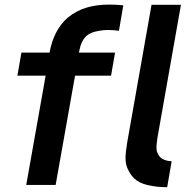

<svg xmlns="http://www.w3.org/2000/svg" viewBox="-20 -786 798 816"><path d="M317.5 -572 315.5 -562.5H469L452 -464.5H299L216.5 0H91.5L174 -464.5H54L71 -562.5H190.5Q208.5 -660 268.5 -711.5Q306 -741.5 348.8 -754Q391.5 -766.5 444 -766.5Q474 -766.5 504 -763.5L485.5 -655Q465 -658.5 440.5 -658.5Q430.5 -658.5 420.5 -657.8Q410.5 -657 401 -655Q361.5 -649 342.8 -628.8Q324 -608.5 317.5 -572ZM624 -765.5H749L655.5 -236.5L649.5 -203Q645.5 -177.5 645 -161.8Q644.5 -146 649.5 -135.5Q661.5 -104.5 705 -101Q706 -100.5 709.5 -100.5L690.5 9.5Q654 9.5 625 4Q586 -2 562.2 -18.2Q538.5 -34.5 523.5 -66.5Q513 -88.5 513.5 -115Q514 -141.5 520.5 -180Z"/></svg>

Font: Russisch Sans
Style: Bold Italic
Weight: 700
Italic angle: -10°
Designer: Michael Sharanda (font) & Cristiano Sobral (main changes)
Foundry: Michael Sharanda
Version: Version 2.00;September 8, 2020;FontCreator 13.0.0.2681 64-bi